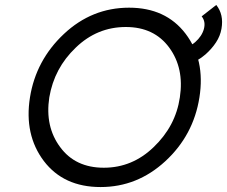

<svg xmlns="http://www.w3.org/2000/svg" viewBox="-20 -743 916 775"><path d="M734 -552 738 -484Q774 -493 809 -523Q835 -546 852 -572Q869 -598 874 -627Q884 -684 853 -723L794 -677Q811 -656 803 -626Q795 -597 768 -573Q760 -566 751 -561Q742 -556 734 -552ZM488 -634Q602 -634 663 -551Q724 -468 706 -350Q689 -234 600 -149Q514 -66 399 -66Q284 -66 223 -149Q161 -232 179 -350Q189 -409 215.5 -459Q242 -509 286 -551Q372 -634 488 -634ZM501 -712Q351 -712 238 -606Q125 -500 101 -350Q77 -199 157 -93Q237 12 386 12Q534 12 647 -92Q761 -197 785 -350Q809 -502 729 -607Q649 -712 501 -712Z"/></svg>

Font: Unageo
Style: Regular-Italic
Weight: 400
Designer: Richard Sepsi
Foundry: Richard Sepsi
Version: Version 2.000